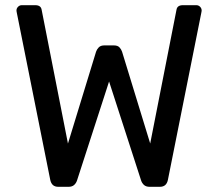

<svg xmlns="http://www.w3.org/2000/svg" viewBox="-20 -720 841 740"><path d="M205.1 0Q191.6 0 184 -6.8Q176.5 -13.6 173.7 -26.6L45.1 -669.3Q44.3 -672.7 43.9 -675.7Q43.5 -678.6 43.5 -679.6Q43.5 -687.8 49.6 -693.9Q55.7 -700 63.9 -700H115.8Q137.4 -700 140.4 -682.8L241.9 -166.7L350.3 -520.9Q353.1 -529.5 360.5 -537.3Q367.9 -545 381.9 -545H418.9Q433.6 -545 440.6 -537.3Q447.6 -529.5 450.4 -520.9L558.9 -166.9L660.3 -682.8Q663.3 -700 684.9 -700H736.9Q745.1 -700 751.2 -693.9Q757.2 -687.8 757.2 -679.6Q757.2 -678.6 756.8 -675.7Q756.4 -672.7 755.6 -669.3L627.1 -26.6Q624.4 -13.6 616.8 -6.8Q609.2 0 595.7 0H556.7Q543.2 0 535.3 -6.8Q527.4 -13.7 523.8 -24.6L400.4 -405.9L276.9 -24.6Q273.3 -13.7 265.4 -6.8Q257.6 0 244.1 0Z"/></svg>

Font: Rubik Light
Style: Regular
Weight: 300
Designer: Hubert and Fischer
Foundry: Hubert and Fischer
Version: Version 2.300;gftools[0.9.30]